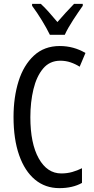

<svg xmlns="http://www.w3.org/2000/svg" viewBox="-20 -963 486 993"><path d="M292 -649Q237 -649 203 -608.5Q169 -568 153 -501.5Q137 -435 137 -357Q137 -221 180.5 -143.5Q224 -66 297 -66Q327 -66 353.5 -73.5Q380 -81 404 -93V-17Q356 10 287 10Q214 10 161 -34Q108 -78 79 -160.5Q50 -243 50 -358Q50 -460 76 -543Q102 -626 155.5 -675.5Q209 -725 289 -725Q361 -725 422 -689L392 -618Q370 -632 345 -640.5Q320 -649 292 -649ZM238 -783Q222 -816 197 -857Q172 -898 146 -933V-943H191Q210 -926 232.5 -900.5Q255 -875 277 -849Q303 -879 320.5 -898Q338 -917 363 -943H408V-933Q386 -902 358.5 -860Q331 -818 315 -783Z"/></svg>

Font: Noto Sans Sinhala ExtraCondensed
Style: Regular
Weight: 400
Width: 2
Designer: Jelle Bosma - Monotype Design Team
Foundry: Monotype Imaging Inc.
Version: Version 2.006; ttfautohint (v1.8.4.7-5d5b)